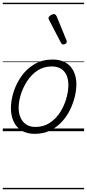

<svg xmlns="http://www.w3.org/2000/svg" viewBox="-20 -950 629 1390"><path d="M231 19Q175 19 136.5 -4.5Q98 -28 78.5 -70.5Q59 -113 59 -168Q59 -222 78 -283Q97 -344 135 -398Q173 -452 229.5 -485.5Q286 -519 362 -519Q417 -519 455 -497Q493 -475 513 -434Q533 -393 533 -340Q533 -298 521.5 -250Q510 -202 486.5 -154Q463 -106 426.5 -67Q390 -28 341.5 -4.5Q293 19 231 19ZM237 -31Q296 -31 341 -61Q386 -91 415.5 -137.5Q445 -184 460 -236.5Q475 -289 475 -333Q475 -376 461.5 -406Q448 -436 421 -452.5Q394 -469 355 -469Q297 -469 252.5 -440Q208 -411 177.5 -364.5Q147 -318 131 -266.5Q115 -215 115 -171Q115 -128 129.5 -96.5Q144 -65 171 -48Q198 -31 237 -31ZM438 -628Q434 -628 430 -630Q426 -632 422 -639L334 -808Q332 -812 331.5 -815Q331 -818 331 -822Q333 -828 339.5 -834Q346 -840 355 -844Q364 -848 371 -848Q382 -848 390 -832L461 -659Q463 -655 463 -652Q463 -649 463 -646Q462 -637 454 -632.5Q446 -628 438 -628ZM0 410H589V420H0ZM0 -20H589V0H0ZM0 -505H589V-500H0ZM0 -930H589V-920H0Z"/></svg>

Font: Playwrite DE LA Guides
Style: Regular
Weight: 400
Designer: Veronika Burian, José Scaglione
Foundry: TypeTogether
Version: Version 1.003